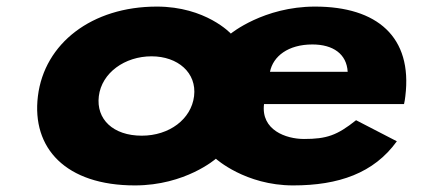

<svg xmlns="http://www.w3.org/2000/svg" viewBox="-20 -548 1283 583"><path d="M1206.8 -232C1208.6 -238 1209.9 -249 1210.8 -256C1232.9 -436 1125.2 -528 936.6 -528C780.5 -528 680.9 -446 680.9 -446C680.9 -446 605.1 -528 456.3 -528C258.5 -528 114.7 -416 95.1 -256C75.7 -98 179.8 15 389.6 15C543.3 15 635.5 -66 635.5 -66C635.5 -66 724.8 15 870 15C1007.9 15 1115.1 -22 1185 -119L1061.2 -183C1003.6 -137 972 -126 903 -126C848.6 -126 772 -153 781.7 -232ZM799.8 -330C809.2 -377 854.8 -413 928.6 -413C991.5 -413 1032.7 -384 1035.7 -330ZM280.1 -256C288.8 -327 359.1 -377 440.1 -377C520 -377 578 -327 569.3 -256C560.7 -186 494 -136 410.5 -136C323.4 -136 271.5 -186 280.1 -256Z"/></svg>

Font: Hussar
Style: BdSuprExtOblOne
Weight: 700
Foundry: Cannot Into Space Fonts
Version: Version 2.00